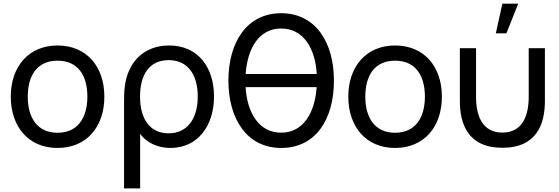

<svg xmlns="http://www.w3.org/2000/svg" viewBox="-20 -808 3111 1068"><path d="M300 15C460.5 15 560.5 -101 560.5 -270.5C560.5 -437.5 462 -555 300 -555C141.5 -555 40 -440 40 -270.5C40 -103 138.5 15 300 15ZM300 -69.5C191 -69.5 134.5 -148.5 134.5 -270.5C134.5 -388.5 187 -470.5 300 -470.5C410.5 -470.5 466 -392 466 -270.5C466 -151.5 411.5 -69.5 300 -69.5Z M759.5 240V-63.5C793.5 -16.5 854 15 928.5 15C1079.5 15 1170.5 -108 1170.5 -271.5C1170.5 -432.5 1082.5 -555 920.5 -555C778.5 -555 691 -461 674.5 -328.5C670.5 -302.5 670 -271.5 670 -235.5V240ZM918 -66.5C810.5 -66.5 759 -150.5 759 -271C759 -390.5 809 -473.5 918 -473.5C1027 -473.5 1080 -390 1080 -271C1080 -152.5 1025.5 -66.5 918 -66.5Z M1544 -734.5C1352.5 -734.5 1250.5 -572 1250.5 -360C1250.5 -148 1352.5 15 1544 15C1735.5 15 1837.5 -143 1837.5 -360C1837.5 -572 1735.5 -734.5 1544 -734.5ZM1544 -649.5C1667 -649.5 1733.5 -540 1742 -396.5H1346.5C1356.5 -540 1421 -649.5 1544 -649.5ZM1544 -70C1421 -70 1354.5 -180 1346 -323.5H1741.5C1731.5 -180 1667 -70 1544 -70Z M2177.5 15C2338 15 2438 -101 2438 -270.5C2438 -437.5 2339.5 -555 2177.5 -555C2019 -555 1917.5 -440 1917.5 -270.5C1917.5 -103 2016 15 2177.5 15ZM2177.5 -69.5C2068.5 -69.5 2012 -148.5 2012 -270.5C2012 -388.5 2064.5 -470.5 2177.5 -470.5C2288 -470.5 2343.5 -392 2343.5 -270.5C2343.5 -151.5 2289 -69.5 2177.5 -69.5Z M2774.5 -787.5H2862.5L2797 -622.5H2738ZM2538 -246.5C2538 -122 2580.5 14 2774.5 14C2968.5 14 3011 -122 3011 -246.5V-540H2921V-269.5C2921 -168 2888.5 -70.5 2774.5 -70.5C2660.5 -70.5 2628 -168 2628 -269.5V-540H2538Z"/></svg>

Font: Hauora Medium
Style: Regular
Weight: 500
Designer: Wayne Shih
Foundry: WCYS
Version: Version 1.001;hotconv 1.0.109;makeotfexe 2.5.65596